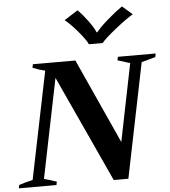

<svg xmlns="http://www.w3.org/2000/svg" viewBox="-83 -1042 973 1098"><g transform="rotate(-5 403.5 -492.5)"><path d="M325 -935 403 -985Q430 -959 460.5 -917.5Q491 -876 501 -850H505Q526 -877 573 -918Q620 -959 658 -985L716 -935Q678 -913 614 -862Q550 -811 530 -786H451Q440 -812 397 -862.5Q354 -913 325 -935ZM-16 -19Q21 -31 63 -41L189 -657Q158 -664 118 -680L122 -700H366L587 -213L677 -658Q650 -666 606 -680L610 -700H827L823 -680Q772 -665 743 -658L609 0H525L244 -611L128 -41Q156 -34 200 -19L196 0H-20Z"/></g></svg>

Font: Trirong ExtraBold
Style: Italic
Weight: 800
Italic angle: -12°
Designer: Katatrad Team
Foundry: CadsonDemak
Version: Version 1.001